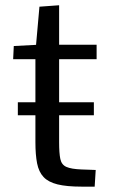

<svg xmlns="http://www.w3.org/2000/svg" viewBox="-20 -696 432 720"><path d="M46.9 -263.7V-312.5H332V-263.7ZM286.1 3.9Q230 3.9 195.6 -4.6Q161.1 -13.2 143.3 -32.2Q125.5 -51.3 119.1 -83.5Q112.8 -115.7 112.8 -163.1V-474.1H29.3L31.7 -523.4L115.2 -527.8L127.9 -670.9L201.7 -676.3V-528.3H342.3V-474.1H201.7V-162.6Q201.7 -121.1 206.3 -99.6Q210.9 -78.1 229 -70.1Q247.1 -62 286.1 -60.5Q299.3 -60.1 312.5 -59.6Q325.7 -59.1 338.9 -58.6L335 3.9Q322.8 3.9 310.5 3.9Q298.3 3.9 286.1 3.9Z"/></svg>

Font: Comme
Style: Regular
Weight: 400
Designer: Vernon Adams
Foundry: Vernon Adams
Version: Version 1.000;gftools[0.9.27]